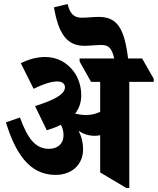

<svg xmlns="http://www.w3.org/2000/svg" viewBox="-20 -914 775 943"><path d="M253 -55C332 -55 388 -105 388 -180C388 -214 381 -243 366 -271C389 -256 415 -247 445 -247C454 -247 464 -248 472 -250V-67L600 9H615V-512H735V-527L678 -627H609C591 -774 556 -831 465 -831C439 -831 408 -827 382 -827C344 -827 324 -845 312 -894L245 -878C268 -745 310 -689 395 -689C422 -689 452 -693 478 -693C515 -693 529 -677 541 -627H371V-612L427 -512H472V-365C454 -356 431 -349 402 -349C384 -349 367 -352 349 -356C369 -382 379 -411 379 -446C379 -489 366 -531 342 -563C310 -605 264 -634 202 -634C161 -634 122 -623 82 -604L145 -478C188 -499 230 -514 260 -514C286 -514 299 -503 299 -485C299 -450 244 -422 152 -393L210 -274C236 -282 259 -291 279 -301C288 -285 292 -269 292 -249C292 -209 264 -183 221 -183C155 -183 116 -232 78 -337L9 -313C55 -165 122 -55 253 -55Z"/></svg>

Font: Noto Serif Devanagari Condensed Black
Style: Regular
Weight: 900
Width: 3
Designer: Universal Thirst, Indian Type Foundry and the Monotype Design Team
Foundry: Monotype Imaging Inc.
Version: Version 2.004